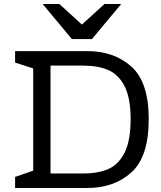

<svg xmlns="http://www.w3.org/2000/svg" viewBox="-20 -934 801 954"><path d="M337 -740 192 -914H275L387 -812L499 -914H582L437 -740ZM719 -342Q719 -155 633 -77.5Q547 0 414 0H55V-55L145 -86V-594L55 -623V-680H414Q547 -680 633 -603Q719 -526 719 -342ZM629 -342Q629 -446 599.5 -504.5Q570 -563 519 -585.5Q468 -608 393 -608H231V-72H393Q468 -72 519 -94.5Q570 -117 599.5 -176.5Q629 -236 629 -342Z"/></svg>

Font: Rhodium Libre
Style: Regular
Weight: 400
Designer: James Puckett
Foundry: Dunwich Type Founders
Version: Version 1.001; ttfautohint (v1.3)